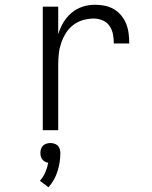

<svg xmlns="http://www.w3.org/2000/svg" viewBox="-20 -548 640 808"><path d="M160 0V-520H225V-404Q233 -430 246.5 -453Q260 -476 280.5 -493.5Q301 -511 326.5 -519.5Q352 -528 379 -528Q400 -528 420.5 -524Q441 -520 459 -509.5Q477 -499 490.5 -482.5Q504 -466 511.5 -446.5Q519 -427 521.5 -406Q524 -385 524 -365H459Q459 -384 455.5 -403Q452 -422 441.5 -438Q431 -454 412.5 -462Q394 -470 375 -470Q352 -470 329.5 -463.5Q307 -457 288.5 -443Q270 -429 257.5 -409Q245 -389 237.5 -367Q230 -345 227.5 -322Q225 -299 225 -276V0ZM184 240 148 213Q162 197 170.5 177.5Q179 158 183 137Q176 136 169.5 132.5Q163 129 158.5 123.5Q154 118 152 110.5Q150 103 150 96Q150 87 152.5 79Q155 71 161 65Q167 59 175.5 56.5Q184 54 192 54Q200 54 208.5 56.5Q217 59 223 65Q229 71 231.5 79Q234 87 234 96Q234 135 222 173Q210 211 184 240Z"/></svg>

Font: Iosevka Light Extended
Style: Regular
Weight: 300
Width: 7
Monospace: yes
Designer: Belleve Invis
Foundry: Belleve Invis
Version: Version 32.5.0; ttfautohint (v1.8.4)